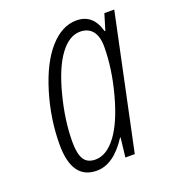

<svg xmlns="http://www.w3.org/2000/svg" viewBox="-107 -621 634 712"><g transform="rotate(-20 210.0 -265.0)"><path d="M155.8 9.8Q58.1 9.8 58.1 -127.9Q58.1 -229 88.6 -329.6Q119.1 -430.2 167.7 -485.1Q216.3 -540 273.9 -540Q338.9 -540 358.9 -466.8H361.8L380.9 -529.8H419.9L308.1 0H271L279.8 -76.2H277.8Q222.2 9.8 155.8 9.8ZM165 -30.8Q209 -30.8 247.1 -81.3Q285.2 -131.8 311.5 -229.5Q337.9 -327.1 337.9 -414.1Q337.9 -454.1 320.8 -475.1Q303.7 -496.1 272 -496.1Q229 -496.1 192.4 -446.8Q155.8 -397.5 130.9 -301.3Q106 -205.1 106 -121.1Q106 -75.2 119.4 -53Q132.8 -30.8 165 -30.8Z"/></g></svg>

Font: Open Sans Hebrew Condensed Light
Style: Italic
Weight: 300
Width: 3
Italic angle: -12°
Foundry: Ascender Corporation, Yanek Iontef
Version: Version 2.001;PS 002.001;hotconv 1.0.70;makeotf.lib2.5.58329